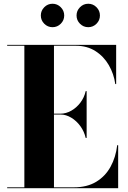

<svg xmlns="http://www.w3.org/2000/svg" viewBox="-20 -985 668 1005"><path d="M380.7 -903.9Q380.7 -929.1 398.7 -947.2Q416.7 -965.4 441.9 -965.4Q467.1 -965.4 485.1 -947.2Q503.1 -929.1 503.1 -903.9Q503.1 -878.7 485.1 -860.7Q467.1 -842.7 441.9 -842.7Q416.7 -842.7 398.7 -860.7Q380.7 -878.7 380.7 -903.9ZM193.7 -903.9Q193.7 -929.1 211.7 -947.2Q229.7 -965.4 254.9 -965.4Q280.1 -965.4 298.1 -947.2Q316.1 -929.1 316.1 -903.9Q316.1 -878.7 298.1 -860.7Q280.1 -842.7 254.9 -842.7Q229.7 -842.7 211.7 -860.7Q193.7 -878.7 193.7 -903.9ZM428.5 -263Q421 -296.5 400.8 -324.5Q380.5 -352.5 353 -369Q325.5 -385.5 297 -385.5H262.5V-4.5H367Q435.5 -4.5 483.2 -33.2Q531 -62 558.5 -111.8Q586 -161.5 593.5 -225H598.5V0H17.5V-4.5H107.5V-745.5H17.5V-750H588V-545H583.5Q576 -598.5 549.5 -644.2Q523 -690 479.2 -717.8Q435.5 -745.5 377 -745.5H262.5V-390H297Q325.5 -390 353 -405.5Q380.5 -421 400.8 -447.8Q421 -474.5 428.5 -508H433.5V-263Z"/></svg>

Font: Bodoni* 36pt
Style: Bold
Weight: 700
Version: Version 2.3